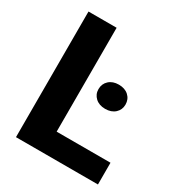

<svg xmlns="http://www.w3.org/2000/svg" viewBox="-169 -826 880 941"><g transform="rotate(30 271.0 -355.5)"><path d="M522.5 -123V0H58.6V-710.9H217.8V-123ZM291 -406.2Q291 -436.5 312 -455.8Q333 -475.1 367.2 -475.1Q401.9 -475.1 422.9 -455.8Q443.8 -436.5 443.8 -406.2Q443.8 -377 422.9 -357.7Q401.9 -338.4 367.2 -338.4Q333 -338.4 312 -357.7Q291 -377 291 -406.2Z"/></g></svg>

Font: Vazirmatn RD UI ExtraBold
Style: Regular
Weight: 800
Designer: Saber Rastikerdar
Foundry: Saber Rastikerdar
Version: Version 33.003